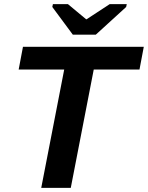

<svg xmlns="http://www.w3.org/2000/svg" viewBox="-20 -916 721 936"><path d="M437 -577 325 0H181L293 -577H71L92 -688H681L660 -577ZM447 -747H335L235 -882L238 -896H311L400 -822H402L515 -896H598L595 -882Z"/></svg>

Font: Libra Sans Modern
Style: Bold Italic
Weight: 700
Italic angle: -12°
Foundry: Stefan Peev, Context Ltd
Version: Version 1.000